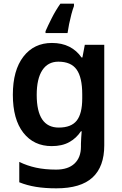

<svg xmlns="http://www.w3.org/2000/svg" viewBox="-20 -786 666 1046"><path d="M263 -552Q317 -552 357.5 -531.5Q398 -511 424 -473H429L442 -542H548V6Q548 122 484 181Q420 240 287 240Q225 240 176 232Q127 224 85 207V96Q128 117 176.5 127.5Q225 138 286 138Q351 138 386 105Q421 72 421 13V-3Q421 -16 422.5 -36.5Q424 -57 425 -71H421Q396 -33 357 -11.5Q318 10 262 10Q164 10 107 -63Q50 -136 50 -270Q50 -403 107.5 -477.5Q165 -552 263 -552ZM298 -450Q241 -450 210.5 -403.5Q180 -357 180 -269Q180 -91 300 -91Q368 -91 398 -129Q428 -167 428 -250V-272Q428 -364 397.5 -407Q367 -450 298 -450ZM383 -753Q376 -735 369 -708.5Q362 -682 356.5 -655Q351 -628 348 -606H228V-616Q241 -646 262 -687.5Q283 -729 309 -766H383Z"/></svg>

Font: Noto Sans Lao Looped SemiBold
Style: Regular
Weight: 600
Designer: Mark Frömberg, Ben Mitchell
Foundry: The Fontpad Ltd
Version: Version 1.002; ttfautohint (v1.8.4.7-5d5b)